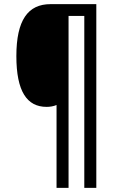

<svg xmlns="http://www.w3.org/2000/svg" viewBox="-20 -780 575 927"><path d="M445 127V-760H224C115 -760 59 -683 59 -509C59 -339 110 -264 205 -264C222 -264 239 -267 253 -273V127H311V-703H387V127Z"/></svg>

Font: Noto Sans Sinhala Condensed
Style: Regular
Weight: 400
Width: 3
Designer: Jelle Bosma - Monotype Design Team
Foundry: Monotype Imaging Inc.
Version: Version 2.006